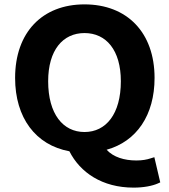

<svg xmlns="http://www.w3.org/2000/svg" viewBox="-20 -686 774 877"><path d="M366 -535C465 -535 532 -457 532 -315C532 -165 464 -83 366 -83C268 -83 200 -165 200 -315C200 -457 267 -535 366 -535ZM669 37C651 43 630 47 603 47C548 47 498 32 467 -2C604 -40 686 -160 686 -330C686 -538 560 -666 366 -666C173 -666 49 -538 49 -330C49 -148 143 -23 297 5C346 102 447 171 590 171C637 171 676 163 701 152L712 147L685 32Z"/></svg>

Font: Falling Sky
Style: Bd+
Weight: 400
Designer: Paul D. Hunt
Foundry: Adobe Systems Incorporated
Version: Version 1.02